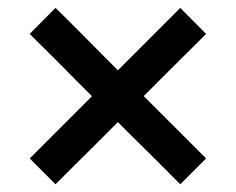

<svg xmlns="http://www.w3.org/2000/svg" viewBox="-20 -550 612 498"><path d="M447.5 -72Q413.5 -106.5 380.8 -139Q348 -171.5 320 -199L183.5 -335.5Q155.5 -364 123.5 -396Q91.5 -428 57 -462L124 -529.5Q159 -495.5 191 -463Q223 -430.5 251.5 -402L387.5 -266Q416 -237.5 448.2 -205.5Q480.5 -173.5 514.5 -139ZM124 -72 57 -139Q80 -162 102 -184Q124 -206 144.5 -226.5Q165 -247 184 -266L320.5 -402.5Q349 -431 381.2 -463.2Q413.5 -495.5 447.5 -529.5L514.5 -462Q480.5 -428 448.2 -396Q416 -364 387.5 -335.5L251.5 -199Q224 -171.5 191.2 -139Q158.5 -106.5 124 -72Z"/></svg>

Font: Commissioner Thin Medium
Style: Regular
Weight: 500
Version: Version 1.000